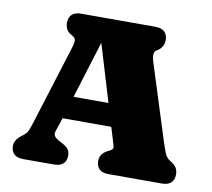

<svg xmlns="http://www.w3.org/2000/svg" viewBox="-78 -788 969 877"><g transform="rotate(10 406.5 -350.0)"><path d="M283.5 -51Q283.5 -27.5 269.5 -13.8Q255.5 0 226 0H84.5Q55 0 41 -13.8Q27 -27.5 27 -51Q27 -78.5 56 -101L67 -109.5Q76.5 -116.5 82.8 -126.2Q89 -136 100 -171L214.5 -537Q223 -563.5 222 -575.5Q221 -587.5 202 -597Q172.5 -612.5 172.5 -649Q172.5 -672.5 186.5 -686.2Q200.5 -700 230 -700H573Q602.5 -700 616.5 -686.2Q630.5 -672.5 630.5 -649Q630.5 -612.5 597.5 -594.5Q578.5 -584 592 -540L697.5 -207Q712 -161.5 720.5 -140Q729 -118.5 745.5 -109Q767.5 -96 775.5 -83.2Q783.5 -70.5 783.5 -51Q783.5 -27.5 769.5 -13.8Q755.5 0 726 0H480Q450 0 436.2 -13.8Q422.5 -27.5 422.5 -51Q422.5 -84.5 455.5 -101.5L471.5 -110Q483.5 -116.5 480.2 -129.2Q477 -142 468.5 -169L454.5 -215H228.5L221.5 -193Q214 -169 208.5 -154.8Q203 -140.5 207.8 -130.5Q212.5 -120.5 234.5 -108.5L250.5 -100Q265.5 -92 274.5 -80.8Q283.5 -69.5 283.5 -51ZM261 -320H423L343 -585Z"/></g></svg>

Font: Fraunces 9pt SuperSoft Black
Style: Regular
Weight: 900
Version: Version 1.000;[b76b70a41]